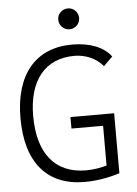

<svg xmlns="http://www.w3.org/2000/svg" viewBox="-60 -936 706 992"><g transform="rotate(-5 293.0 -440.5)"><path d="M339.4 9.8C423.8 9.8 493.7 -10.7 521 -19.5V-330.6H294.4V-271H458.5V-64.9C430.2 -57.1 394 -49.3 351.1 -49.3C191.4 -49.3 103 -157.2 103 -352.5C103 -537.6 190.4 -644 341.3 -644C400.9 -644 455.1 -619.6 490.2 -577.6L536.6 -623.5C500 -674.3 426.8 -703.1 335.4 -703.1C146 -703.1 36.6 -573.7 36.6 -347.7C36.6 -116.7 144 9.8 339.4 9.8ZM329.6 -782.7C359.4 -782.7 383.8 -807.1 383.8 -836.9C383.8 -867.2 359.4 -891.1 329.6 -891.1C299.8 -891.1 275.4 -867.2 275.4 -836.9C275.4 -807.1 299.8 -782.7 329.6 -782.7Z"/></g></svg>

Font: Cascadia Code PL Light
Style: Regular
Weight: 300
Monospace: yes
Designer: Aaron Bell
Foundry: Saja Typeworks
Version: Version 2404.023